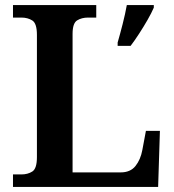

<svg xmlns="http://www.w3.org/2000/svg" viewBox="-20 -734 684 754"><path d="M31 0V-49H64Q89 -49 107 -60.5Q125 -72 125 -117V-597Q125 -642 107 -653.5Q89 -665 64 -665H31V-714H358V-665H326Q301 -665 283 -654Q265 -643 265 -601V-57H454Q492 -57 512 -82Q532 -107 539 -145L553 -220H608L601 0ZM442 -567Q451 -598 461.5 -639Q472 -680 478 -714H584V-704Q575 -683 559.5 -656Q544 -629 526.5 -602Q509 -575 493 -554H442Z"/></svg>

Font: Noto Naskh Arabic UI Semi
Style: Bold
Weight: 700
Designer: Monotype Design Team, David Williams, Mohamad Dakak and Nizar Qandah
Foundry: Monotype Imaging Inc.
Version: Version 2.014; ttfautohint (v1.8.4.7-5d5b)